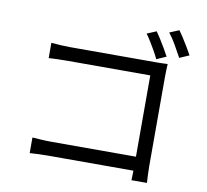

<svg xmlns="http://www.w3.org/2000/svg" viewBox="-93 -957 1186 1098"><g transform="rotate(10 500.0 -408.0)"><path d="M734.5 -825.1Q746.3 -808.6 761.4 -784.4Q776.5 -760.2 790.9 -735.7Q805.3 -711.2 815.1 -692L759.4 -667.4Q749.8 -688.2 735.9 -712.8Q722 -737.4 707.3 -761.2Q692.6 -785 679.8 -802.2ZM861.1 -853.7Q873.5 -837.1 888.5 -813.5Q903.5 -789.9 918.2 -765.6Q932.9 -741.3 943.1 -721.9L887.4 -697.6Q870.8 -728.6 848.6 -766.9Q826.4 -805.2 806 -830.7ZM152.5 -655.6Q177.6 -653.2 207.8 -651.5Q238 -649.8 261.9 -649.8H754.2Q772.8 -649.8 793.3 -650.2Q813.8 -650.6 828.5 -651.6Q827.5 -634.8 826.8 -613.5Q826.1 -592.1 826.1 -574.4V-57.9Q826.1 -31 827.6 -1.9Q829.1 27.3 829.9 38.6H739.9Q740.3 27.3 741.1 2.4Q741.9 -22.4 741.9 -49.2V-570.3H262.5Q234.6 -570.3 202.3 -569.3Q170 -568.3 152.5 -566.9ZM139.9 -103.6Q159.1 -102.2 189.5 -100.2Q219.8 -98.2 250.5 -98.2H786.8V-16.9H253.1Q222.7 -16.9 191.4 -15.8Q160.2 -14.7 139.9 -12.9Z"/></g></svg>

Font: Noto Sans TC Thin
Style: Regular
Weight: 100
Designer: Ryoko NISHIZUKA 西塚涼子 (kana, bopomofo & ideographs); Paul D. Hunt (Latin, Greek & Cyrillic); Sandoll Communications 산돌커뮤니
Foundry: Adobe
Version: Version 2.004-H2;hotconv 1.0.118;makeotfexe 2.5.65603